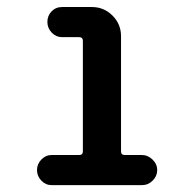

<svg xmlns="http://www.w3.org/2000/svg" viewBox="-20 -540 540 560"><path d="M130.9 0Q113.3 0 100.6 -13.2Q87.9 -26.4 87.9 -43.9Q87.9 -61.5 100.6 -74.7Q113.3 -87.9 130.9 -87.9H210.9Q221.7 -87.9 221.7 -98.6V-420.9Q221.7 -431.6 210.9 -431.6H161.1Q143.6 -431.6 130.9 -444.8Q118.2 -458 118.2 -476.1Q118.2 -494.1 130.4 -506.8Q142.6 -519.5 161.1 -519.5H248Q283.2 -519.5 308.1 -494.6Q333 -469.7 333 -434.6V-98.6Q333 -87.9 343.8 -87.9H393.6Q411.1 -87.9 424.8 -74.7Q438.5 -61.5 438.5 -43.9Q438.5 -26.4 425.3 -13.2Q412.1 0 393.6 0Z"/></svg>

Font: Rounded-X Mgen+ 1m medium
Style: Regular
Weight: 500
Designer: [Source Han Sans]
Ryoko NISHIZUKA  (kana & ideographs); Paul D. Hunt (Latin, Greek & Cyrillic); Wenlong ZHANG  (bopomofo
Version: Version 1.059.20150602